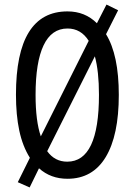

<svg xmlns="http://www.w3.org/2000/svg" viewBox="-20 -774 590 842"><path d="M501 -358Q501 -180 443.5 -85Q386 10 276 10Q202 10 151 -36L110 48L58 25L111 -82Q79 -133 64.5 -201.5Q50 -270 50 -359Q50 -724 276 -724Q353 -724 405 -672L447 -754L498 -729L445 -624Q501 -533 501 -358ZM136 -358Q136 -243 159 -176L369 -595Q335 -649 276 -649Q206 -649 171 -575Q136 -501 136 -358ZM414 -358Q414 -461 396 -527L187 -111Q220 -65 275 -65Q414 -65 414 -358Z"/></svg>

Font: Noto Sans Lao ExtraCondensed
Style: Regular
Weight: 400
Width: 2
Designer: Monotype Design Team
Foundry: Monotype Imaging Inc.
Version: Version 2.004; ttfautohint (v1.8.4.7-5d5b)